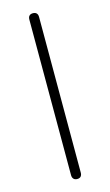

<svg xmlns="http://www.w3.org/2000/svg" viewBox="-113 -754 461 802"><g transform="rotate(-15 117.0 -352.5)"><path d="M117 6Q107 6 101.5 0Q96 -6 96 -16V-689Q96 -700 101.5 -705.5Q107 -711 117 -711Q127 -711 132.5 -705.5Q138 -700 138 -689V-16Q138 -6 133 0Q128 6 117 6Z"/></g></svg>

Font: Nunito ExtraLight ExtraLight
Style: Regular
Weight: 250
Version: Version 3.602